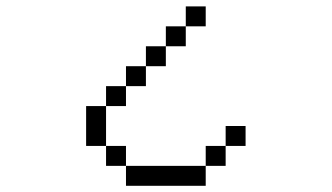

<svg xmlns="http://www.w3.org/2000/svg" viewBox="-20 -645 1040 602"><path d="M750 -187.5V-250H687.5V-187.5H625V-125H375V-62.5H625V-125H687.5V-187.5ZM625 -562.5V-625H562.5V-562.5H500V-500H437.5V-437.5H375V-375H312.5V-312.5H250Q250 -312.5 250 -187.5H312.5V-125H375V-187.5H312.5Q312.5 -187.5 312.5 -312.5H375V-375H437.5V-437.5H500V-500H562.5V-562.5Z"/></svg>

Font: CalcUnifontExMono
Style: Regular
Weight: 500
Version: Version 15.0.06